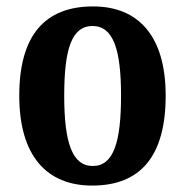

<svg xmlns="http://www.w3.org/2000/svg" viewBox="-20 -568 577 598"><path d="M267 10C418 10 496 -82 496 -270C496 -457 410 -548 270 -548C119 -548 40 -457 40 -270C40 -82 126 10 267 10ZM269 -51C204 -51 180 -126 180 -270C180 -414 203 -487 268 -487C333 -487 357 -414 357 -270C357 -126 334 -51 269 -51Z"/></svg>

Font: Noto Serif Ethiopic Condensed
Style: Bold
Weight: 700
Width: 3
Designer: Monotype Design Team
Foundry: Monotype Imaging Inc.
Version: Version 2.102